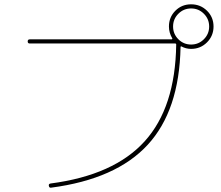

<svg xmlns="http://www.w3.org/2000/svg" viewBox="-20 -865 1040 904"><path d="M939.9 -800.3Q915 -825.2 879.9 -825.2Q844.7 -825.2 819.8 -800.3Q794.9 -775.4 794.9 -740.2Q794.9 -705.1 819.8 -680.2Q844.7 -655.3 879.9 -655.3Q915 -655.3 939.9 -680.2Q964.8 -705.1 964.8 -740.2Q964.8 -775.4 939.9 -800.3ZM120.1 -660.2Q110.4 -660.2 110.4 -669.9Q110.4 -679.7 120.1 -679.7H789.1Q790 -679.7 791 -681.6Q792 -683.6 791 -684.6Q775.4 -710.9 775.4 -740.2Q775.4 -784.2 805.7 -814.5Q835.9 -844.7 879.9 -844.7Q923.8 -844.7 954.6 -814.5Q985.4 -784.2 985.4 -740.2Q985.4 -696.3 954.6 -665.5Q923.8 -634.8 879.9 -634.8Q855.5 -634.8 834 -646.5Q830.1 -648.4 830.1 -642.6Q824.2 -344.7 675.3 -183.1Q526.4 -21.5 220.7 18.6Q211.9 20.5 210 9.8Q208 1 217.8 -1Q516.6 -40 661.1 -199.7Q805.7 -359.4 809.6 -655.3Q809.6 -660.2 804.7 -660.2Z"/></svg>

Font: Rounded-X Mgen+ 1m thin
Style: Regular
Weight: 100
Designer: [Source Han Sans]
Ryoko NISHIZUKA  (kana & ideographs); Paul D. Hunt (Latin, Greek & Cyrillic); Wenlong ZHANG  (bopomofo
Version: Version 1.059.20150602